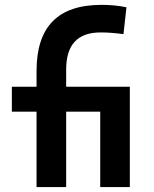

<svg xmlns="http://www.w3.org/2000/svg" viewBox="-20 -762 626 782"><path d="M128.9 0H249.5V-307.1H388.2V0H508.8V-408.7H249.5V-478.5C249.5 -580.1 295.9 -629.9 390.1 -629.9C417.5 -629.9 444.8 -627.9 482.9 -623L495.1 -732.4C460.4 -739.3 430.2 -742.2 393.1 -742.2C216.3 -742.2 128.9 -653.3 128.9 -473.6V-408.7H28.3V-307.1H128.9Z"/></svg>

Font: Cascadia Mono SemiBold
Style: Regular
Weight: 600
Monospace: yes
Designer: Aaron Bell
Foundry: Saja Typeworks
Version: Version 2404.023